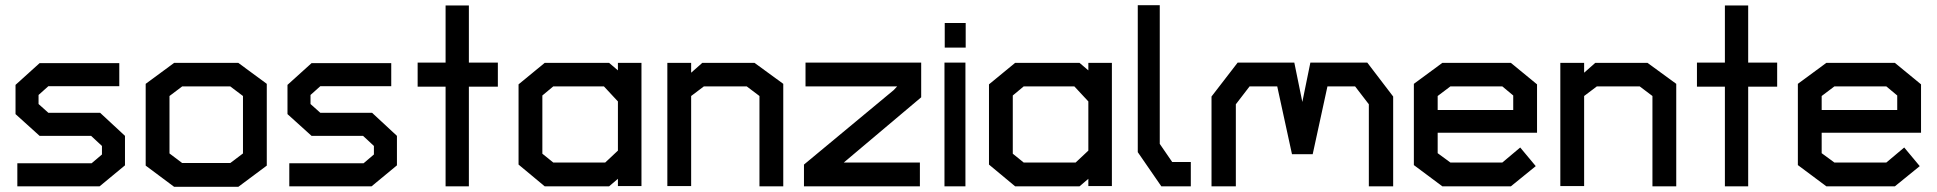

<svg xmlns="http://www.w3.org/2000/svg" viewBox="-20 -720 7484 742"><path d="M365 0H47V-89H334L374 -123V-156L332 -195H133L40 -279V-392L133 -476H441V-387H167L129 -353V-318L167 -284H367L463 -195V-81Z M901 2H653L543 -80V-396L653 -477H901L1011 -396V-80ZM919 -349 870 -386H684L635 -349V-127L684 -90H870L919 -127Z M1416 0H1098V-89H1385L1425 -123V-156L1383 -195H1184L1091 -279V-392L1184 -476H1492V-387H1218L1180 -353V-318L1218 -284H1418L1514 -195V-81Z M1792 -385V0H1702V-385H1594V-478H1702V-699H1792V-478H1904V-385Z M2368 -1V-29L2334 0H2085L1984 -84V-394L2085 -477H2334L2368 -448V-477H2459V-1ZM2368 -328 2314 -386H2118L2076 -351V-126L2118 -92H2319L2368 -138Z M2915 0V-349L2866 -386H2700L2651 -349V-1H2559V-477H2651V-439L2694 -477H2896L3007 -396V0Z M3241 -92H3535V0H3087V-84L3434 -372L3447 -386H3093V-478H3540V-344Z M3631 -536V-631H3712V-536ZM3630 0V-478H3711V0Z M4186 -1V-29L4152 0H3903L3802 -84V-394L3903 -477H4152L4186 -448V-477H4277V-1ZM4186 -328 4132 -386H3936L3894 -351V-126L3936 -92H4137L4186 -138Z M4468 0 4377 -132V-700H4462V-164L4510 -94H4582V0Z M5270 0V-317L5217 -386H5110L5053 -124H4973L4916 -386H4809L4756 -317V0H4662V-347L4763 -478H4982L5013 -326L5044 -478H5264L5364 -347V0Z M5536 -207V-128L5585 -92H5786L5855 -150L5915 -78L5819 0H5554L5444 -82V-396L5554 -477H5819L5920 -394V-207ZM5828 -351 5786 -386H5585L5536 -349V-295H5828Z M6366 0V-349L6317 -386H6151L6102 -349V-1H6010V-477H6102V-439L6145 -477H6347L6458 -396V0Z M6736 -385V0H6646V-385H6538V-478H6646V-699H6736V-478H6848V-385Z M7020 -207V-128L7069 -92H7270L7339 -150L7399 -78L7303 0H7038L6928 -82V-396L7038 -477H7303L7404 -394V-207ZM7312 -351 7270 -386H7069L7020 -349V-295H7312Z"/></svg>

Font: Turret Road
Style: Bold
Weight: 700
Designer: Noponies
Foundry: Noponies
Version: Version 1.001; ttfautohint (v1.8)